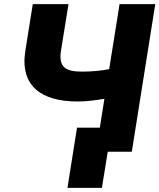

<svg xmlns="http://www.w3.org/2000/svg" viewBox="-20 -731 768 925"><path d="M102 -486C75 -315 182 -242 353 -242C398 -242 441 -248 483 -255L461 -116H351L305 174H471L499 0H615L728 -711H556L506 -398C467 -390 420 -386 376 -386C297 -386 261 -406 274 -488L310 -711H138Z"/></svg>

Font: Asimov Pro
Style: UltObl
Weight: 900
Designer: Google
Version: Version 2.000980; 2014